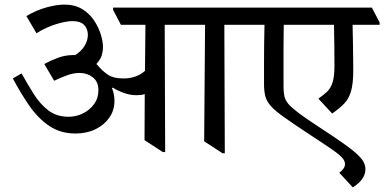

<svg xmlns="http://www.w3.org/2000/svg" viewBox="-20 -653 1675 837"><path d="M309 -71Q244 -71 195.5 -103.5Q147 -136 109 -190.5Q71 -245 36 -311L74 -333Q100 -286 127.5 -242.5Q155 -199 191 -171.5Q227 -144 279 -144Q312 -144 341.5 -158.5Q371 -173 390 -199Q409 -225 409 -260Q409 -297 384.5 -316Q360 -335 327 -335Q299 -335 269 -323.5Q239 -312 216 -301L173 -374Q200 -389 232.5 -401Q265 -413 299 -413H308Q335 -430 349 -453.5Q363 -477 363 -501Q363 -527 347 -544Q331 -561 296 -561Q268 -561 224 -547.5Q180 -534 139 -508L95 -583Q139 -609 183.5 -621Q228 -633 260 -633Q306 -633 338 -613.5Q370 -594 390 -564Q410 -534 419.5 -502.5Q429 -471 429 -447Q429 -431 424 -413Q419 -395 400 -374Q406 -369 413 -360Q430 -341 452.5 -326Q475 -311 519 -311Q574 -311 612 -344L614 -545H507L473 -610V-620H1041L1075 -555V-545H958L960 15H950L870 -37L874 -545H698L700 10H690L610 -42L611 -243Q603 -240 594 -239Q585 -238 575 -238Q547 -238 519.5 -248Q492 -258 472 -271L468 -269Q474 -255 476.5 -240.5Q479 -226 479 -213Q479 -172 456.5 -140Q434 -108 396 -89.5Q358 -71 309 -71Z M1518 164 1459 100Q1484 82 1484 62Q1484 49 1472 35Q1460 21 1426 -2.5Q1392 -26 1326 -69Q1258 -114 1218.5 -142Q1179 -170 1160.5 -191Q1142 -212 1136.5 -234Q1131 -256 1131 -288Q1131 -340 1131 -381Q1131 -422 1131.5 -461Q1132 -500 1133 -545H1053L1019 -610V-620H1601L1635 -555V-545H1517Q1518 -512 1518.5 -474Q1519 -436 1519.5 -402.5Q1520 -369 1520 -348Q1520 -289 1510.5 -256Q1501 -223 1481 -202Q1461 -181 1428 -158L1368 -223Q1391 -239 1406.5 -254Q1422 -269 1430 -294.5Q1438 -320 1438 -364Q1438 -411 1437.5 -451.5Q1437 -492 1436 -545H1217Q1216 -490 1216 -449.5Q1216 -409 1216 -368.5Q1216 -328 1216 -275Q1216 -250 1220 -232.5Q1224 -215 1238.5 -198.5Q1253 -182 1283 -159.5Q1313 -137 1365 -103Q1431 -60 1472.5 -31Q1514 -2 1535.5 18Q1557 38 1565 53Q1573 68 1573 85Q1573 129 1518 164Z"/></svg>

Font: Tiro Devanagari Hindi
Style: Regular
Weight: 400
Designer: Devanagari: John Hudson & Fiona Ross. Latin: John Hudson.
Foundry: Tiro Typeworks Ltd.
Version: Version 1.52